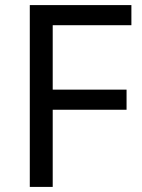

<svg xmlns="http://www.w3.org/2000/svg" viewBox="-20 -734 559 754"><path d="M187 0H97V-714H496V-635H187V-382H477V-303H187Z"/></svg>

Font: Noto Sans Old Hungarian
Style: Regular
Weight: 400
Designer: Monotype Design Team
Foundry: Monotype Imaging Inc.
Version: Version 2.005; ttfautohint (v1.8.4.7-5d5b)